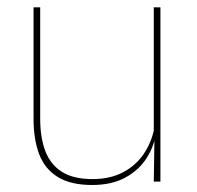

<svg xmlns="http://www.w3.org/2000/svg" viewBox="-20 -506 548 535"><path d="M92 -485.5V-175.5Q92 -123 106.2 -85.2Q120.5 -47.5 152.5 -27.2Q184.5 -7 238 -7Q288 -7 324.5 -26.8Q361 -46.5 383.2 -81.2Q405.5 -116 412 -160.5L421 -141.5H415.5Q411 -101 389.2 -66.5Q367.5 -32 329.2 -11.2Q291 9.5 237 9.5Q177 9.5 141 -12.8Q105 -35 89.2 -76.2Q73.5 -117.5 73.5 -174.5V-485.5ZM427 -485.5V0H408.5L410.5 -127H408.5V-485.5Z"/></svg>

Font: Anek Tamil Medium Thin
Style: Regular
Weight: 250
Version: Version 1.003